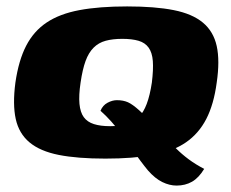

<svg xmlns="http://www.w3.org/2000/svg" viewBox="-20 -487 719 598"><path d="M308 7Q221 7 163 -4.5Q105 -16 72 -43.5Q39 -71 29 -116.5Q19 -162 28 -230Q38 -299 61.5 -344.5Q85 -390 125.5 -417Q166 -444 227.5 -455.5Q289 -467 376 -467Q463 -467 521 -455.5Q579 -444 612 -416.5Q645 -389 655 -343.5Q665 -298 655 -230Q646 -162 622.5 -116.5Q599 -71 559 -43.5Q519 -16 457 -4.5Q395 7 308 7ZM323 -94Q353 -94 375 -100.5Q397 -107 412 -122Q427 -137 437 -163.5Q447 -190 453 -230Q458 -271 456 -297Q454 -323 443 -338.5Q432 -354 411.5 -360Q391 -366 361 -366Q331 -366 309 -360Q287 -354 271.5 -338.5Q256 -323 246.5 -297Q237 -271 231 -230Q225 -190 227.5 -163.5Q230 -137 241 -122Q252 -107 272.5 -100.5Q293 -94 323 -94ZM530 91Q508 91 485.5 80Q463 69 441 44Q431 32 417.5 14Q404 -4 389.5 -25Q375 -46 359.5 -67.5Q344 -89 327 -108Q310 -127 293 -142Q300 -159 315 -167Q330 -175 344 -175Q364 -175 378.5 -168.5Q393 -162 414 -143Q436 -123 455 -103Q474 -83 491.5 -63.5Q509 -44 527.5 -25.5Q546 -7 567.5 9Q589 25 616 39Q599 67 578 79Q557 91 530 91Z"/></svg>

Font: Genos ExtraBold
Style: Italic
Weight: 800
Italic angle: -8°
Version: Version 1.010